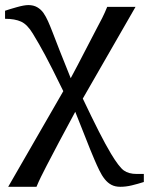

<svg xmlns="http://www.w3.org/2000/svg" viewBox="-22 -508 579 745"><path d="M299.3 -125.5Q335 -50.3 361.6 2Q388.2 54.2 408.7 88.4Q439.5 139.6 458.3 153.3Q477.1 167 508.8 167H536.1V198.2Q512.7 205.6 489.7 211.2Q466.8 216.8 444.8 216.8Q424.8 216.8 410.4 209.2Q396 201.7 384.3 187Q373 172.9 363.3 152.8Q353.5 132.8 343.8 109.9Q328.1 73.2 310.8 28.6Q293.5 -16.1 270 -74.2Q240.7 -20.5 207 43.2Q173.3 106.9 158.7 135.3Q146.5 158.7 137 178.2Q127.4 197.8 119.6 216.8H9.8L223.6 -154.3Q178.2 -247.6 152.8 -294.7Q127.4 -341.8 105.5 -377.4Q84 -413.1 59.8 -424.1Q35.6 -435.1 -2.4 -435.1V-466.3Q14.6 -472.2 43.2 -480.2Q71.8 -488.3 87.9 -488.3Q107.9 -488.3 122.3 -480Q136.7 -471.7 146.5 -458Q156.2 -443.8 164.3 -425.8Q172.4 -407.7 182.6 -381.3Q200.2 -336.4 210.2 -310.1Q220.2 -283.7 252.4 -204.6Q277.8 -251.5 309.3 -313Q340.8 -374.5 354.5 -399.9Q364.3 -417.5 374.5 -438Q384.8 -458.5 394 -481.4H503.9Z"/></svg>

Font: UniBurma_GGSerif
Style: Book
Weight: 400
Designer: Victor San Kho Lin (for Burmese only and related typography optimization with it)
Foundry: http://www.unimm.org
Version: 2.0